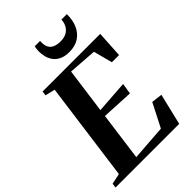

<svg xmlns="http://www.w3.org/2000/svg" viewBox="-295 -1085 1194 1194"><g transform="rotate(-45 302.5 -488.0)"><path d="M-14.5 0 -10.5 -29.5 59.5 -44.5 148 -698 83.5 -713 87 -743H594L583.5 -567H520.5L487.5 -692L300 -705.5L259.5 -407L474 -422L463 -350.5L253.5 -361L210.5 -42.5L444 -59.5L523.5 -215L595 -206L545.5 0ZM379 -798.5Q340 -798.5 314 -811Q288 -823.5 273.2 -843.8Q258.5 -864 252.2 -888.5Q246 -913 246.5 -936.5Q246.5 -949 248 -958.8Q249.5 -968.5 251 -976.5H298.5Q296 -946 304.2 -925.5Q312.5 -905 333 -894.5Q353.5 -884 386.5 -884Q422 -884 443.5 -897.5Q465 -911 475.2 -932.2Q485.5 -953.5 486 -976.5H534Q534.5 -923.5 516.8 -883.5Q499 -843.5 464.5 -821Q430 -798.5 379 -798.5Z"/></g></svg>

Font: Merriweather 96pt
Style: Bold Italic
Weight: 700
Italic angle: -7.8°
Version: Version 2.101